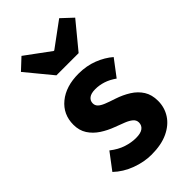

<svg xmlns="http://www.w3.org/2000/svg" viewBox="-236 -832 916 916"><g transform="rotate(-45 221.5 -374.0)"><path d="M211.3 12Q161.7 12 110 -7.2Q58.2 -26.5 20.8 -62.2L83.3 -144.9Q117.4 -118.2 150.9 -107.5Q184.3 -96.7 214.9 -96.7Q247.8 -96.7 262.7 -108.4Q277.6 -120 277.6 -139.4Q277.6 -155.8 264.5 -166.9Q251.3 -178 229.6 -186.6Q207.9 -195.3 180.7 -205.3Q145.3 -218.3 115.3 -238Q85.2 -257.7 66.8 -286Q48.5 -314.3 48.5 -352.8Q48.5 -422.6 100.6 -465.4Q152.7 -508.1 238 -508.1Q291.8 -508.1 336.6 -490.5Q381.3 -472.9 412.9 -445.3L350.4 -362.7Q323.1 -382.1 296.1 -390.8Q269.1 -399.4 242.6 -399.4Q213.9 -399.4 199.9 -388.4Q185.9 -377.5 185.9 -359.8Q185.9 -345.6 195.8 -335.7Q205.6 -325.9 226.1 -317.5Q246.7 -309.1 278.2 -299Q316.2 -286.4 347.4 -266.8Q378.6 -247.2 396.9 -218.2Q415.1 -189.2 415.1 -148Q415.1 -103.1 391.7 -66.9Q368.4 -30.8 323.1 -9.4Q277.8 12 211.3 12ZM158 -576.9 49.9 -708.1 105.8 -760.4 231 -668.3H235L360.1 -760.4L416 -708.1L307.9 -576.9Z"/></g></svg>

Font: Source Sans 3 Variable
Style: Regular
Weight: 200
Designer: Paul D. Hunt
Foundry: Adobe Systems Incorporated
Version: Version 3.026